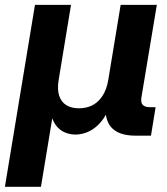

<svg xmlns="http://www.w3.org/2000/svg" viewBox="-43 -542 668 767"><path d="M-23.4 204.1 96.7 -522.5H240.7L191.4 -223.1Q185.1 -185.1 193.4 -159.7Q201.7 -134.3 222.2 -121.8Q242.7 -109.4 272.5 -109.4Q302.7 -109.4 326.7 -121.8Q350.6 -134.3 366.9 -159.7Q383.3 -185.1 389.6 -223.1L439 -522.5H583.5L522 -153.3Q518.6 -132.8 526.9 -123.3Q535.2 -113.8 557.1 -113.8H578.6L560.1 0H499.5Q428.2 0 399.4 -35.9Q370.6 -71.8 381.8 -139.2L390.1 -188.5H414.1Q405.3 -133.8 387.7 -98.1Q370.1 -62.5 348.1 -42Q326.2 -21.5 302.7 -12.9Q279.3 -4.4 258.8 -4.4Q237.3 -4.4 216.3 -12.9Q195.3 -21.5 179.9 -42Q164.6 -62.5 158.7 -98.1Q152.8 -133.8 161.6 -188.5H185.5L120.6 204.1Z"/></svg>

Font: Inter 28pt
Style: Bold Italic
Weight: 700
Italic angle: -9.3988°
Designer: Rasmus Andersson
Foundry: rsms
Version: Version 4.001;git-66647c0bb